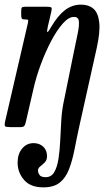

<svg xmlns="http://www.w3.org/2000/svg" viewBox="-20 -549 473 829"><path d="M89.5 -520H179.5Q198.5 -520 201.8 -516.5Q205 -513 201.5 -498.5L186.5 -434.5Q181 -410 185 -410.8Q189 -411.5 202 -434.5Q230 -482 260.8 -505.5Q291.5 -529 330 -529Q363 -529 383.5 -511.2Q404 -493.5 408.5 -452.2Q413 -411 397.5 -341L324 -11Q311.5 46 302 95Q292.5 144 278.2 181.2Q264 218.5 238.2 239.2Q212.5 260 167 260Q111.5 260 83.8 227.8Q56 195.5 56 153Q56 116 75.5 92.5Q95 69 125 69Q150.5 69 166.8 84.5Q183 100 183 125Q183 142.5 173.2 152.2Q163.5 162 153.8 169.5Q144 177 144 187Q144 196.5 150.5 206.2Q157 216 177 216Q201.5 216 214.2 194.2Q227 172.5 232.5 136.8Q238 101 240 58.2Q242 15.5 244.5 -27Q247 -69.5 254 -104L300 -330Q309 -373 315.8 -406Q322.5 -439 320.5 -457.5Q318.5 -476 299.5 -476Q276.5 -476 251 -447.2Q225.5 -418.5 201 -372Q176.5 -325.5 156.5 -271.8Q136.5 -218 125 -167.5L92 -24.5Q89.5 -13 85.8 -6.5Q82 0 66.5 0H27.5Q6 0 2.2 -3.8Q-1.5 -7.5 2 -24.5L100 -447.5Q103 -460.5 101 -462.8Q99 -465 93 -465H88.5Q76 -465 73.8 -469.5Q71.5 -474 71.5 -486.5V-500.5Q71.5 -513 74.5 -516.5Q77.5 -520 89.5 -520Z"/></svg>

Font: Besley* Condensed
Style: Italic
Weight: 400
Width: 3
Italic angle: -13°
Designer: Owen Earl
Foundry: indestructible type*
Version: Version 3.000; ttfautohint (v1.8.3)